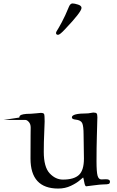

<svg xmlns="http://www.w3.org/2000/svg" viewBox="-83 -682 679 1114"><path d="M242 -491Q242 -496 249 -506.5Q256 -517 275.5 -553Q295 -589 317 -643Q325 -662 338 -662Q349 -662 369.5 -655.5Q390 -649 390 -636Q390 -613 293 -511Q264 -480 254 -480Q242 -480 242 -491ZM29 0Q29 -7 33.5 -11.5Q38 -16 53 -19Q68 -22 96 -22Q103 -22 127 -24.5Q151 -27 153 -27Q170 -27 173 -20Q176 -13 176 23Q176 43 173.5 91.5Q171 140 171 199Q171 287 205 323.5Q239 360 282 360Q346 360 375 333Q404 306 404 238L402 100Q402 50 394 32.5Q386 15 356 12Q334 10 334 -1Q334 -24 422 -24Q430 -24 442 -26.5Q454 -29 458 -29Q473 -29 477.5 -24Q482 -19 482 -1Q482 0 481.5 14.5Q481 29 480.5 53Q480 77 479 107Q478 137 477.5 176.5Q477 216 477 254Q477 315 483 337Q489 359 505 359Q510 359 518.5 358.5Q527 358 531 358Q555 358 555 371Q555 382 548 385Q541 388 518 388Q501 388 460.5 393.5Q420 399 417 399Q410 399 405.5 373.5Q401 348 399 348Q398 348 380 364Q362 380 328.5 396Q295 412 255 412Q94 412 94 238Q94 141 94.5 100.5Q95 60 95 58Q95 38 84.5 26Q74 14 65 14H-63Q-63 14 29 0Z"/></svg>

Font: OFL Sorts Mill Goudy TT
Style: Regular
Weight: 500
Version: Version 003.000